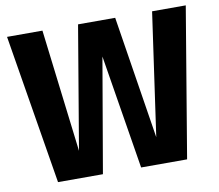

<svg xmlns="http://www.w3.org/2000/svg" viewBox="-77 -784 1001 876"><g transform="rotate(-10 423.5 -346.5)"><path d="M837 -693 721 0H508L422 -529L331 0H123L9 -693H173L242 -124L338 -693H510L600 -124L681 -693Z"/></g></svg>

Font: FiraGO
Style: Bold
Weight: 700
Designer: bBox Type
Foundry: bBox Type GmbH
Version: Version 1.001;PS 001.001;hotconv 1.0.88;makeotf.lib2.5.64775